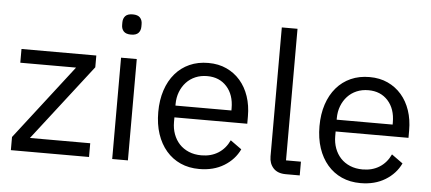

<svg xmlns="http://www.w3.org/2000/svg" viewBox="-50 -851 2185 974"><g transform="rotate(5 1042.0 -364.0)"><path d="M33 0V-67L326 -446H42V-516H423V-456L124 -70H431V0Z M589 -637Q563 -637 551.5 -649.5Q540 -662 540 -682V-695Q540 -715 551.5 -727.5Q563 -740 589 -740Q615 -740 626.5 -727.5Q638 -715 638 -695V-682Q638 -662 626.5 -649.5Q615 -637 589 -637ZM549 -516H629V0H549Z M993 12Q940 12 897.5 -7Q855 -26 824.5 -61.5Q794 -97 777.5 -146.5Q761 -196 761 -258Q761 -319 777.5 -369Q794 -419 824.5 -454.5Q855 -490 897.5 -509Q940 -528 993 -528Q1045 -528 1086 -509Q1127 -490 1156 -456.5Q1185 -423 1200.5 -377Q1216 -331 1216 -276V-238H845V-214Q845 -181 855.5 -152.5Q866 -124 885.5 -103Q905 -82 933.5 -70Q962 -58 998 -58Q1047 -58 1083.5 -81Q1120 -104 1140 -147L1197 -106Q1172 -53 1119 -20.5Q1066 12 993 12ZM993 -461Q960 -461 933 -449.5Q906 -438 886.5 -417Q867 -396 856 -367.5Q845 -339 845 -305V-298H1130V-309Q1130 -378 1092.5 -419.5Q1055 -461 993 -461Z M1433 0Q1391 0 1369.5 -23.5Q1348 -47 1348 -83V-740H1428V-70H1504V0Z M1814 12Q1761 12 1718.5 -7Q1676 -26 1645.5 -61.5Q1615 -97 1598.5 -146.5Q1582 -196 1582 -258Q1582 -319 1598.5 -369Q1615 -419 1645.5 -454.5Q1676 -490 1718.5 -509Q1761 -528 1814 -528Q1866 -528 1907 -509Q1948 -490 1977 -456.5Q2006 -423 2021.5 -377Q2037 -331 2037 -276V-238H1666V-214Q1666 -181 1676.5 -152.5Q1687 -124 1706.5 -103Q1726 -82 1754.5 -70Q1783 -58 1819 -58Q1868 -58 1904.5 -81Q1941 -104 1961 -147L2018 -106Q1993 -53 1940 -20.5Q1887 12 1814 12ZM1814 -461Q1781 -461 1754 -449.5Q1727 -438 1707.5 -417Q1688 -396 1677 -367.5Q1666 -339 1666 -305V-298H1951V-309Q1951 -378 1913.5 -419.5Q1876 -461 1814 -461Z"/></g></svg>

Font: IBM Plex Sans Thai Looped
Style: Regular
Weight: 400
Designer: Mike Abbink, Paul van der Laan, Pieter van Rosmalen, Ben Mitchell, Mark Frömberg
Foundry: Bold Monday
Version: Version 1.1